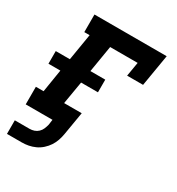

<svg xmlns="http://www.w3.org/2000/svg" viewBox="-168 -636 835 907"><g transform="rotate(30 250.0 -182.5)"><path d="M6 165V91H86Q99 91 111 87Q123 83 132.5 74Q142 65 147 53Q152 41 155 29L159 0H13V-96H55L75 -220H10V-289H87L111 -434H82V-530H476L447 -357H360L373 -434H223L199 -289H280V-220H188L167 -96H263L242 29Q239 47 233 65Q227 83 216.5 99Q206 115 191 128.5Q176 142 158.5 150Q141 158 123 161.5Q105 165 86 165Z"/></g></svg>

Font: Iosevka Slab Oblique
Style: Bold
Weight: 700
Italic angle: -9°
Monospace: yes
Designer: Belleve Invis
Foundry: Belleve Invis
Version: Version 11.1.1; ttfautohint (v1.8.3)